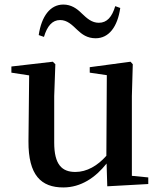

<svg xmlns="http://www.w3.org/2000/svg" viewBox="-20 -807 707 843"><path d="M150 -653 173 -645C187 -692 209 -719 244 -719C275 -719 296 -698 319 -676C340 -656 363 -639 400 -639C458 -639 496 -689 508 -772L486 -780C472 -733 450 -707 414 -707C383 -707 362 -726 338 -749C318 -769 293 -787 258 -787C200 -787 162 -735 150 -653ZM451 11 631 1V-28L559 -35V-385L563 -525L553 -536L374 -512V-488L449 -477L447 -123C408 -79 361 -52 311 -52C252 -52 218 -84 218 -181V-385L223 -525L212 -536L30 -515V-488L108 -476L105 -187C104 -37 161 16 258 16C335 16 399 -27 448 -89Z"/></svg>

Font: Noto Serif CJK SC SemiBold
Style: Regular
Weight: 600
Designer: Ryoko NISHIZUKA 西塚涼子 (kana & ideographs); Frank Grießhammer (Latin, Greek & Cyrillic); Wenlong ZHANG 张文龙 (bopomofo); San
Foundry: Adobe
Version: Version 2.001;hotconv 1.1.0;makeotfexe 2.6.0